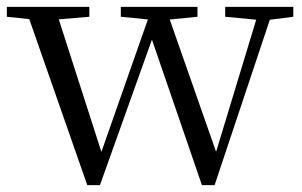

<svg xmlns="http://www.w3.org/2000/svg" viewBox="-25 -536 883 561"><path d="M230 5 48 -516H135L280 -65H261L267 -80L420 -516H458L616 -65H598L602 -78L735 -516H776L602 5H565L407 -455H432L426 -440L267 5ZM-5 -487V-516H236V-487L117 -477H91ZM328 -487V-516H552V-487L451 -477H430ZM633 -487V-516H832V-487L754 -477H739Z"/></svg>

Font: Noto Serif JP ExtraLight
Style: Regular
Weight: 400
Version: Version 2.003-H1;hotconv 1.1.1;makeotfexe 2.6.0